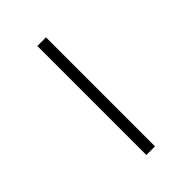

<svg xmlns="http://www.w3.org/2000/svg" viewBox="53 -146 533 533"><g transform="rotate(45 320.0 121.0)"><path d="M106 104H534V138H106Z"/></g></svg>

Font: Cairo ExtraLight
Style: Regular
Weight: 275
Designer: Mohamed Gaber, Accademia di Belle Arti di Urbino and others
Foundry: Kief Type Foundry, Accademia di Belle Arti di Urbino and others
Version: Version 3.011